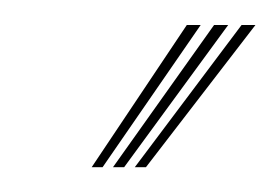

<svg xmlns="http://www.w3.org/2000/svg" viewBox="-20 -780 226 155"><path d="M54 -645 130.8 -759.8H142L62.8 -645ZM88.8 -645 175 -759.8H186.2L97.8 -645ZM71.2 -645 152.8 -759.8H164.2L80.2 -645Z"/></svg>

Font: Big Shoulders Inline Display Light
Style: Regular
Weight: 300
Designer: Patric King
Foundry: XO Type Co
Version: Version 1.000